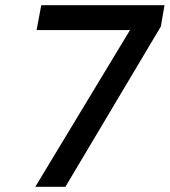

<svg xmlns="http://www.w3.org/2000/svg" viewBox="-20 -720 654 740"><path d="M116 0 481 -604H121L139 -700H614L600 -618L232 0Z"/></svg>

Font: DM Mono Medium
Style: Italic
Weight: 500
Italic angle: -10°
Designer: Colophon Foundry
Foundry: Colophon Foundry
Version: Version 1.000; ttfautohint (v1.8.2.53-6de2)